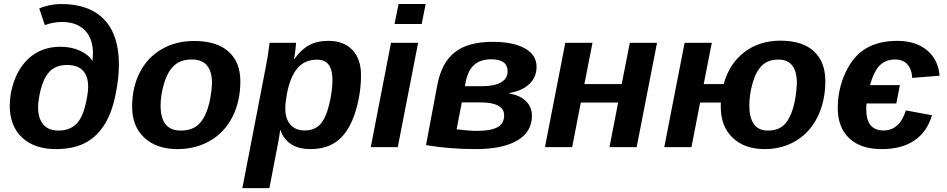

<svg xmlns="http://www.w3.org/2000/svg" viewBox="-20 -745 4793 972"><path d="M448.2 -436 450.7 -473.6Q450.7 -550.8 408.9 -592.3Q367.2 -633.8 293.9 -633.8Q251.5 -633.8 207 -618.2L178.7 -701.7Q194.3 -710.4 227.1 -717.5Q259.8 -724.6 290.5 -724.6Q431.6 -724.6 506.8 -646.7Q582 -568.8 582 -418.9Q582 -344.2 562.7 -255.1Q543.5 -166 504.2 -106.9Q464.8 -47.9 406 -19Q347.2 9.8 263.7 9.8Q153.8 9.8 91.6 -48.8Q29.3 -107.4 29.3 -210.9Q30.8 -250.5 34.7 -272Q56.6 -384.8 122.3 -446.5Q188 -508.3 285.2 -508.3Q341.8 -508.3 385.5 -488Q429.2 -467.8 448.2 -436ZM276.9 -84Q328.1 -84 361.1 -112.8Q394 -141.6 410.2 -205.1Q426.3 -268.6 426.3 -305.7Q426.3 -360.4 399.2 -388.2Q372.1 -416 319.8 -416Q290.5 -416 267.8 -407.2Q245.1 -398.4 228 -379.4Q210.9 -360.4 199 -330.8Q187 -301.3 179.2 -259.8Q172.9 -228.5 172.9 -200.2Q172.9 -146.5 198.7 -115.2Q224.6 -84 276.9 -84Z M1196.8 -333.5Q1196.8 -232.4 1157 -153.8Q1117.2 -75.2 1044.2 -32.7Q971.2 9.8 879.4 9.8Q772.9 9.8 710.9 -47.6Q648.9 -105 648.9 -204.6Q648.9 -302.7 687.7 -378.4Q726.6 -454.1 798.3 -495.8Q870.1 -537.6 961.9 -537.6Q1076.7 -537.6 1136.7 -484.1Q1196.8 -430.7 1196.8 -333.5ZM1053.2 -323.2Q1053.2 -443.8 951.7 -443.8Q896 -443.8 863 -414.6Q830.1 -385.3 811.5 -325.4Q793 -265.6 793 -210.4Q793 -84 894.5 -84Q949.2 -84 981.2 -111.6Q1013.2 -139.2 1031.5 -195.3Q1049.8 -251.5 1053.2 -323.2Z M1584.5 -442.9Q1522.9 -442.9 1486.1 -399.9Q1449.2 -356.9 1432.6 -270.5Q1424.3 -225.1 1424.3 -195.8Q1424.3 -143.6 1450.2 -114Q1476.1 -84.5 1522.5 -84.5Q1572.3 -84.5 1601.1 -115.7Q1629.9 -147 1646.5 -216.3Q1663.1 -285.6 1663.1 -338.9Q1663.1 -390.6 1644.3 -416.7Q1625.5 -442.9 1584.5 -442.9ZM1469.7 -445.8Q1504.9 -494.6 1545.2 -516.4Q1585.4 -538.1 1643.1 -538.1Q1720.7 -538.1 1764.2 -491.9Q1807.6 -445.8 1807.6 -365.2Q1807.6 -266.6 1777.3 -173.1Q1747.1 -79.6 1692.1 -34.9Q1637.2 9.8 1552.2 9.8Q1491.2 9.8 1453.1 -15.6Q1415 -41 1399.4 -86.9H1398.4Q1395 -56.6 1382.8 4.9L1343.8 207.5H1207L1325.7 -406.7L1335.4 -460.4L1344.7 -528.3H1479Q1479 -521.5 1475.3 -490.5Q1471.7 -459.5 1467.8 -445.8Z M1977.5 -623.5 1997.6 -724.6H2134.8L2114.7 -623.5ZM1856.9 0 1959.5 -528.3H2096.7L1993.7 0Z M2696.3 -406.7Q2696.3 -355 2660.4 -320.3Q2624.5 -285.6 2559.6 -274.4L2559.1 -271Q2611.3 -263.2 2642.1 -233.4Q2672.9 -203.6 2672.9 -159.2Q2672.9 -77.6 2598.9 -33.9Q2524.9 9.8 2387.7 9.8Q2256.8 9.8 2136.7 -10.3L2193.4 -312.5Q2214.8 -427.2 2282 -480.2Q2349.1 -533.2 2474.1 -533.2Q2578.6 -533.2 2637.5 -500Q2696.3 -466.8 2696.3 -406.7ZM2291.5 -90.3Q2352.5 -82.5 2395 -82.5Q2464.8 -82.5 2498.5 -101.1Q2532.2 -119.6 2532.2 -161.1Q2532.2 -226.6 2410.6 -226.6H2317.9ZM2419.9 -308.6Q2482.9 -308.6 2516.4 -328.1Q2549.8 -347.7 2549.8 -383.3Q2549.8 -444.8 2467.8 -444.8Q2410.6 -444.8 2379.6 -415.8Q2348.6 -386.7 2337.9 -331.1L2333.5 -308.6Z M2979.5 -528.3 2938.5 -319.3H3127.4L3168.5 -528.3H3306.2L3203.1 0H3065.4L3109.4 -226.1H2920.4L2876.5 0H2738.8L2841.8 -528.3Z M4158.2 -335Q4158.2 -233.4 4119.6 -154.5Q4081.1 -75.7 4011 -33Q3940.9 9.8 3851.6 9.8Q3749 9.8 3689 -47.6Q3628.9 -105 3628.9 -204.6V-215.3L3629.4 -226.1H3524.4L3480.5 0H3342.8L3445.8 -528.3H3583.5L3542.5 -319.3H3643.6Q3671.9 -422.4 3747.8 -480.7Q3823.7 -539.1 3931.2 -539.1Q4042 -539.1 4100.1 -485.6Q4158.2 -432.1 4158.2 -335ZM4014.2 -322.8Q4014.2 -443.4 3920.4 -443.4Q3868.7 -443.4 3837.9 -413.6Q3807.1 -383.8 3790.3 -325.2Q3773.4 -266.6 3773.4 -210.4Q3773.4 -149.4 3796.6 -116.7Q3819.8 -84 3867.2 -84Q3919.4 -84 3948.7 -112.3Q3978 -140.6 3994.4 -195.8Q4010.7 -251 4014.2 -322.8Z M4452.1 -84.5Q4534.2 -84.5 4565.9 -186L4698.2 -161.6Q4672.9 -77.1 4608.9 -33.7Q4544.9 9.8 4444.3 9.8Q4336.9 9.8 4279.1 -45.2Q4221.2 -100.1 4221.2 -197.8Q4221.2 -293 4259.8 -376.5Q4298.3 -460 4362.5 -499Q4426.8 -538.1 4522.5 -538.1Q4616.2 -538.1 4673.1 -490.5Q4730 -442.9 4736.8 -361.8L4598.1 -350.6Q4595.7 -394.5 4573.5 -419.2Q4551.3 -443.8 4511.7 -443.8Q4464.4 -443.8 4434.6 -414.8Q4404.8 -385.7 4384.3 -314H4535.6L4517.6 -221.2H4366.7L4365.2 -195.8Q4365.2 -137.2 4387.5 -110.8Q4409.7 -84.5 4452.1 -84.5Z"/></svg>

Font: Liberation Sans
Style: Bold Italic
Weight: 700
Italic angle: -12°
Designer: Steve Matteson
Foundry: Ascender Corporation
Version: Version 2.1.5